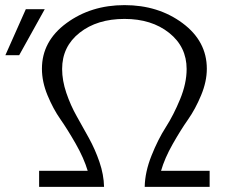

<svg xmlns="http://www.w3.org/2000/svg" viewBox="-20 -731 889 751"><path d="M1 -515 81 -695H155L55 -515ZM133 0V-63H323Q308 -113 276 -169Q244 -225 216 -265Q188 -305 166 -358Q144 -411 144 -462Q144 -570 240 -640.5Q336 -711 467 -711Q599 -711 694 -640.5Q789 -570 789 -462Q789 -412 766.5 -358Q744 -304 715.5 -263.5Q687 -223 655.5 -167.5Q624 -112 610 -63H800V0H546Q547 -58 572.5 -122Q598 -186 628.5 -233.5Q659 -281 684.5 -343Q710 -405 710 -461Q710 -548 641.5 -602.5Q573 -657 467 -657Q360 -657 291.5 -603Q223 -549 223 -461Q223 -416 239.5 -367.5Q256 -319 280 -276.5Q304 -234 328 -190.5Q352 -147 369 -97.5Q386 -48 387 0Z"/></svg>

Font: Coval
Style: ExtraLight
Weight: 250
Foundry: Context Ltd
Version: Version 001.000